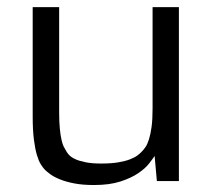

<svg xmlns="http://www.w3.org/2000/svg" viewBox="-20 -514 605 545"><path d="M72.8 -493.7H147.9V-196.8Q147.9 -167 149.9 -147.7Q151.9 -128.4 154.8 -116.2Q157.7 -104 160.9 -97.7Q164.1 -91.3 166.5 -87.9Q169.4 -81.5 175.5 -74.7Q181.6 -67.9 193.1 -62.5Q204.6 -57.1 222.7 -53.5Q240.7 -49.8 267.1 -49.8Q295.9 -49.8 315.9 -53.2Q335.9 -56.6 349.1 -61.8Q362.3 -66.9 370.1 -72.8Q377.9 -78.6 382.8 -84Q387.7 -88.9 393.1 -96.7Q398.4 -104.5 402.8 -118.4Q407.2 -132.3 410.2 -153.3Q413.1 -174.3 413.1 -206.1V-493.7H487.8V0H425.3L418.9 -71.3Q414.1 -64 403.3 -50Q392.6 -36.1 372.6 -22.5Q352.5 -8.8 321.8 1.2Q291 11.2 246.6 11.2Q214.4 11.2 190.7 6.6Q167 2 150.1 -4.9Q133.3 -11.7 123 -19.3Q112.8 -26.9 107.4 -32.2Q102.1 -37.6 95.9 -47.4Q89.8 -57.1 84.7 -74.2Q79.6 -91.3 76.2 -117.9Q72.8 -144.5 72.8 -183.6Z"/></svg>

Font: Metrophobic
Style: Regular
Weight: 400
Designer: vernon adams
Foundry: vernon adams
Version: Version 1.000